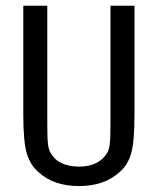

<svg xmlns="http://www.w3.org/2000/svg" viewBox="-20 -624 540 656"><path d="M59.6 -231.4V-604.5H141.6V-194.3Q141.6 -150.4 144 -131.3Q146.5 -112.3 152.3 -102.5Q165 -79.1 189.9 -66.9Q214.8 -54.7 250 -54.7Q284.2 -54.7 308.6 -66.9Q333 -79.1 346.7 -102.5Q352.5 -112.3 355 -131.3Q357.4 -150.4 357.4 -193.4V-604.5H439.5V-231.4Q439.5 -139.6 428.2 -100.1Q417 -60.5 388.7 -36.1Q361.3 -11.7 327.1 0Q293 11.7 250 11.7Q207 11.7 172.4 0Q137.7 -11.7 111.3 -36.1Q83 -60.5 71.3 -100.6Q59.6 -140.6 59.6 -231.4Z"/></svg>

Font: BabelStone Pseudographica Colour
Style: Regular
Weight: 400
Designer: Andrew West
Foundry: BabelStone
Version: Version 16.0.0